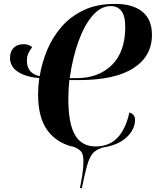

<svg xmlns="http://www.w3.org/2000/svg" viewBox="-20 -748 801 978"><path d="M387 210Q393 182 399 144.5Q405 107 405 77Q405 46 397.5 30.5Q390 15 359 1Q272 -17 223 -82Q174 -147 174 -267Q174 -308 180 -350Q111 -356 71 -382.5Q31 -409 31 -453Q31 -486 49.5 -504.5Q68 -523 100 -523Q125 -523 144 -508Q134 -495 125.5 -478.5Q117 -462 117 -439Q117 -374 182 -360Q193 -427 220 -492.5Q247 -558 293.5 -611.5Q340 -665 408 -697Q476 -729 569 -728Q656 -728 705 -688.5Q754 -649 754 -570Q754 -462 660 -401Q566 -340 381 -340H333Q331 -319 329.5 -291Q328 -263 328 -246Q328 -119 362 -60.5Q396 -2 468 -2Q601 -2 639 -175Q649 -173 658.5 -163.5Q668 -154 668 -136Q668 -109 651 -80Q634 -51 597.5 -28Q561 -5 501 4Q478 12 463.5 23Q449 34 438.5 55Q428 76 418.5 113.5Q409 151 397 210ZM544 -717Q494 -717 452 -669Q410 -621 380 -538Q350 -455 335 -350H370Q482 -350 550 -417Q618 -484 618 -611Q618 -667 598.5 -692Q579 -717 544 -717Z"/></svg>

Font: Noto Serif Display SemiCondensed
Style: Bold Italic
Weight: 700
Width: 4
Italic angle: -12°
Designer: Monotype Design Team
Foundry: Monotype Imaging Inc.
Version: Version 2.009